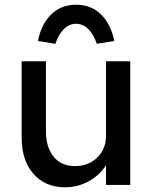

<svg xmlns="http://www.w3.org/2000/svg" viewBox="-20 -785 645 815"><path d="M256 10Q172 10 122 -47Q72 -104 72 -201V-525H175V-229Q175 -160 207.5 -120Q240 -80 298 -80Q355 -80 392.5 -116Q430 -152 430 -209V-525H533V0H430V-84Q404 -42 357.5 -16Q311 10 256 10ZM215 -599 141 -611Q155 -682 197 -723.5Q239 -765 303 -765Q367 -765 409 -723.5Q451 -682 465 -611L391 -599Q378 -638 355.5 -661Q333 -684 303 -684Q273 -684 250.5 -661Q228 -638 215 -599Z"/></svg>

Font: Lexend
Style: Regular
Weight: 400
Designer: Bonnie Shaver-Troup, Thomas Jockin
Foundry: Lexend
Version: Version 1.007; ttfautohint (v1.8.3)